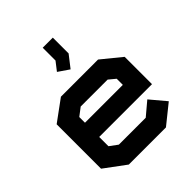

<svg xmlns="http://www.w3.org/2000/svg" viewBox="-199 -833 954 954"><g transform="rotate(-45 278.0 -356.5)"><path d="M145 -201V-136L187 -105H376L446 -164L515 -82L413 0H152L40 -83V-395L152 -477H413L516 -393V-201ZM411 -344 376 -373H187L145 -341V-301H411ZM225 -578 260 -623V-713H331V-602L282 -539Z"/></g></svg>

Font: Turret Road ExtraBold
Style: Regular
Weight: 800
Designer: Noponies
Foundry: Noponies
Version: Version 1.001; ttfautohint (v1.8)